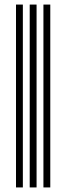

<svg xmlns="http://www.w3.org/2000/svg" viewBox="-20 -820 290 840"><path d="M170 0V-800H200V0ZM50 0V-800H80V0ZM110 0V-800H140V0Z"/></svg>

Font: Big Shoulders Inline Text Thin Black
Style: Regular
Weight: 900
Version: Version 2.002